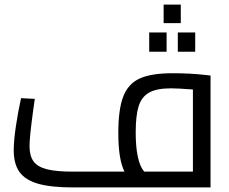

<svg xmlns="http://www.w3.org/2000/svg" viewBox="-20 -819 1000 839"><path d="M40 0ZM900 -489V0H299Q203 0 147 -16Q91 -32 65.5 -67Q40 -102 40 -163Q40 -204 49.5 -268Q59 -332 72 -390L132 -387Q131 -380 125 -337Q109 -220 109 -181Q109 -138 126.5 -114Q144 -90 184.5 -79.5Q225 -69 298 -69H524Q497 -122 497 -238Q497 -341 518.5 -397Q540 -453 590.5 -476Q641 -499 734 -499Q810 -499 872 -492ZM610 -69H823V-428Q755 -433 727 -433Q664 -433 631 -414Q598 -395 585.5 -354Q573 -313 573 -240Q573 -113 610 -69ZM695 -799H770V-718H695ZM632 -677H708V-593H632ZM757 -677H833V-593H757Z"/></svg>

Font: Cairo
Style: Regular
Weight: 400
Designer: Mohamed Gaber, the designers of Titillium
Foundry: Kief Type Foundry
Version: Version 2.009; ttfautohint (v1.5.33-1714) -l 8 -r 50 -G 200 